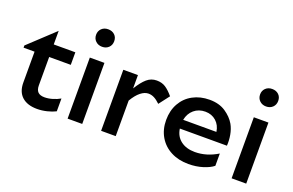

<svg xmlns="http://www.w3.org/2000/svg" viewBox="-90 -1048 2129 1395"><g transform="rotate(20 974.5 -350.5)"><path d="M213 -375V-156Q213 -121 229.5 -104.5Q246 -88 280 -88Q310 -88 342 -97.5Q374 -107 400 -122V-23Q373 -9 334.5 0.5Q296 10 258 10Q183 10 141.5 -27.5Q100 -65 100 -136V-375H15V-392L213 -577V-472H380V-375Z M548 -711Q517 -711 497.5 -692Q478 -673 478 -644Q478 -614 498 -595Q518 -576 548 -576Q579 -576 598.5 -595Q618 -614 618 -644Q618 -674 598.5 -692.5Q579 -711 548 -711ZM605 0H492V-472H605Z M751 0V-472H864V-369Q899 -426 931.5 -454Q964 -482 1007 -482Q1047 -482 1075.5 -463.5Q1104 -445 1136 -407L1074 -326Q1049 -350 1027.5 -361Q1006 -372 983 -372Q954 -372 923.5 -348Q893 -324 864 -275V0Z M1416 -482Q1490 -482 1540 -448.5Q1590 -415 1616 -370Q1635 -336 1642.5 -293.5Q1650 -251 1647 -211H1283Q1291 -153 1333.5 -120.5Q1376 -88 1443 -88Q1533 -88 1618 -140V-45Q1590 -22 1539 -6Q1488 10 1428 10Q1352 10 1293 -20.5Q1234 -51 1201 -107Q1168 -163 1168 -236Q1168 -309 1199.5 -365Q1231 -421 1287.5 -451.5Q1344 -482 1416 -482ZM1541 -279Q1534 -329 1500 -359.5Q1466 -390 1416 -390Q1365 -390 1329.5 -360Q1294 -330 1284 -279Z M1816 -711Q1785 -711 1765.5 -692Q1746 -673 1746 -644Q1746 -614 1766 -595Q1786 -576 1816 -576Q1847 -576 1866.5 -595Q1886 -614 1886 -644Q1886 -674 1866.5 -692.5Q1847 -711 1816 -711ZM1873 0H1760V-472H1873Z"/></g></svg>

Font: Madhuban Medium
Style: Regular
Weight: 500
Designer: jaikishan Patel
Foundry: MagicType
Version: Version 1.000